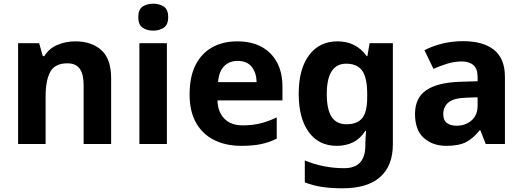

<svg xmlns="http://www.w3.org/2000/svg" viewBox="-20 -780 2830 1040"><path d="M388 -556Q476 -556 529 -508.5Q582 -461 582 -356V0H433V-319Q433 -378 412 -407.5Q391 -437 345 -437Q277 -437 252 -390.5Q227 -344 227 -257V0H78V-546H192L212 -476H220Q246 -518 291.5 -537Q337 -556 388 -556Z M884 -546V0H735V-546ZM810 -760Q843 -760 867 -744.5Q891 -729 891 -687Q891 -646 867 -630Q843 -614 810 -614Q776 -614 752.5 -630Q729 -646 729 -687Q729 -729 752.5 -744.5Q776 -760 810 -760Z M1265 -556Q1341 -556 1395.5 -527Q1450 -498 1480 -443Q1510 -388 1510 -308V-236H1158Q1160 -173 1195.5 -137Q1231 -101 1294 -101Q1347 -101 1390 -111.5Q1433 -122 1479 -144V-29Q1439 -9 1394.5 0.5Q1350 10 1287 10Q1205 10 1142 -20.5Q1079 -51 1043 -113Q1007 -175 1007 -269Q1007 -365 1039.5 -428.5Q1072 -492 1130 -524Q1188 -556 1265 -556ZM1266 -450Q1223 -450 1194.5 -422Q1166 -394 1161 -335H1370Q1369 -385 1344 -417.5Q1319 -450 1266 -450Z M1808 -556Q1858 -556 1898 -536Q1938 -516 1966 -476H1970L1982 -546H2108V1Q2108 118 2039 179Q1970 240 1835 240Q1777 240 1727.5 233Q1678 226 1631 208V89Q1732 131 1844 131Q1902 131 1930.5 100Q1959 69 1959 7V-4Q1959 -21 1960.5 -39Q1962 -57 1963 -71H1959Q1931 -28 1892 -9Q1853 10 1804 10Q1707 10 1652.5 -64.5Q1598 -139 1598 -272Q1598 -406 1654 -481Q1710 -556 1808 -556ZM1855 -435Q1803 -435 1776.5 -394Q1750 -353 1750 -270Q1750 -188 1776 -147.5Q1802 -107 1857 -107Q1914 -107 1941.5 -139.5Q1969 -172 1969 -253V-271Q1969 -359 1942 -397Q1915 -435 1855 -435Z M2488 -557Q2598 -557 2656.5 -509.5Q2715 -462 2715 -364V0H2611L2582 -74H2578Q2543 -30 2504 -10Q2465 10 2397 10Q2324 10 2276 -32.5Q2228 -75 2228 -163Q2228 -250 2289 -291.5Q2350 -333 2472 -337L2567 -340V-364Q2567 -407 2544.5 -427Q2522 -447 2482 -447Q2442 -447 2404 -435.5Q2366 -424 2328 -407L2279 -508Q2323 -531 2376.5 -544Q2430 -557 2488 -557ZM2509 -251Q2437 -249 2409 -225Q2381 -201 2381 -162Q2381 -128 2401 -113.5Q2421 -99 2453 -99Q2501 -99 2534 -127.5Q2567 -156 2567 -208V-253Z"/></svg>

Font: Noto Sans Adlam Unjoined
Style: Regular
Weight: 400
Designer: Mark Jamra, Neil Patel
Foundry: JamraPatel LLC
Version: Version 3.001